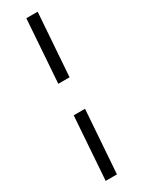

<svg xmlns="http://www.w3.org/2000/svg" viewBox="-239 -722 729 971"><g transform="rotate(-30 126.0 -236.5)"><path d="M96.1 -325 121.9 -693H188L161.9 -325ZM58.1 220 83.9 -148H150L123.9 220Z"/></g></svg>

Font: Ancizar Serif Light
Style: Italic
Weight: 300
Italic angle: -4°
Designer: Cesar Puertas, Viviana Monsalve, Julian Moncada, Julian Prieto, Jose Castro, Felipe Aragon, Mariel Hernandez, Sara Alarc
Version: Version 8.100